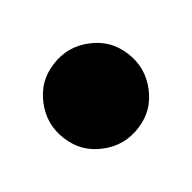

<svg xmlns="http://www.w3.org/2000/svg" viewBox="-112 -174 224 224"><g transform="rotate(-30 0.0 -62.0)"><path d="M57 -86Q62 -74 62 -62Q62 -50 57 -38Q52 -26 44 -18Q36 -10 24 -5Q12 0 0 0Q-12 0 -24 -5Q-36 -10 -44 -18Q-52 -26 -57 -38Q-62 -50 -62 -62Q-62 -74 -57 -86Q-52 -98 -44 -106Q-36 -114 -24 -119Q-12 -124 0 -124Q12 -124 24 -119Q36 -114 44 -106Q52 -98 57 -86Z"/></g></svg>

Font: DSEG14 Classic
Style: Light
Weight: 300
Designer: Keshikan(Twitter:@keshinomi_88pro)
Version: Version 0.46